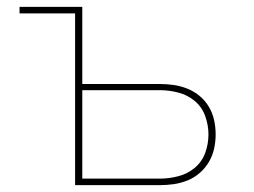

<svg xmlns="http://www.w3.org/2000/svg" viewBox="-20 -540 740 560"><path d="M199 0V-501H37V-520H220V-295H446Q467 -295 487.5 -292Q508 -289 527.5 -281Q547 -273 563 -259.5Q579 -246 589.5 -228Q600 -210 604.5 -189.5Q609 -169 609 -148Q609 -127 604.5 -106.5Q600 -86 589.5 -68Q579 -50 563 -36Q547 -22 527.5 -14Q508 -6 487.5 -3Q467 0 446 0ZM220 -19H446Q473 -19 500 -26Q527 -33 548 -50.5Q569 -68 578.5 -94Q588 -120 588 -148Q588 -175 578.5 -201.5Q569 -228 548 -245.5Q527 -263 500 -270Q473 -277 446 -277H220Z"/></svg>

Font: Iosevka Aile Thin
Style: Regular
Weight: 100
Designer: Belleve Invis
Foundry: Belleve Invis
Version: Version 31.1.0; ttfautohint (v1.8.4)